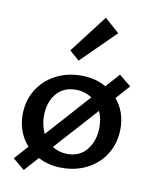

<svg xmlns="http://www.w3.org/2000/svg" viewBox="-84 -768 698 878"><g transform="rotate(10 264.5 -329.5)"><path d="M443 -351Q490 -295 490 -217Q490 -153 460 -102Q430 -51 376.5 -22.5Q323 6 256 6Q195 6 146 -20L87 46L33 1L90 -63Q65 -90 51.5 -126Q38 -162 38 -203Q38 -267 68.5 -317.5Q99 -368 152.5 -396.5Q206 -425 273 -425Q338 -425 388 -396L445 -460L500 -415ZM153 -133 334 -335Q299 -357 259 -357Q200 -357 167.5 -316.5Q135 -276 135 -214Q135 -171 153 -133ZM379 -280 200 -81Q232 -61 270 -61Q329 -61 361.5 -103Q394 -145 394 -206Q394 -249 379 -280ZM202 -530 336 -705 404 -645 247 -490Z"/></g></svg>

Font: Ysabeau Semibold
Style: Regular
Weight: 600
Designer: Christian Thalmann (Catharsis Fonts)
Version: Version 0.003